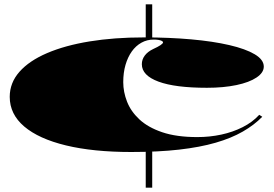

<svg xmlns="http://www.w3.org/2000/svg" viewBox="-20 -728 1265 888"><path d="M654 -708H684V-547H654ZM654 -47H684V140H654ZM587 -25Q411 -25 285 -55.5Q159 -86 92 -143Q25 -200 25 -280Q25 -345 70 -396Q115 -447 198 -482.5Q281 -518 394.5 -536.5Q508 -555 645 -555Q763 -555 864 -546Q965 -537 1040.5 -519.5Q1116 -502 1158 -477Q1200 -452 1200 -420Q1200 -392 1166.5 -369.5Q1133 -347 1073.5 -334.5Q1014 -322 937 -322Q790 -322 713 -350.5Q636 -379 636 -431Q636 -453 649.5 -471Q663 -489 688 -501Q734 -522 734 -532Q734 -536 728 -539Q722 -542 712.5 -543.5Q703 -545 691 -545Q660 -545 634 -530.5Q608 -516 589.5 -490Q571 -464 560.5 -428Q550 -392 550 -348Q550 -303 567.5 -258Q585 -213 624.5 -176Q664 -139 730 -116.5Q796 -94 893 -94Q950 -94 1003.5 -105.5Q1057 -117 1102.5 -140Q1148 -163 1179 -197L1193 -188Q1156 -150 1103 -119.5Q1050 -89 977.5 -68Q905 -47 808.5 -36Q712 -25 587 -25Z"/></svg>

Font: Kalnia Expanded
Style: Bold
Weight: 700
Width: 7
Designer: Frida Medrano
Foundry: Frida Medrano
Version: Version 1.105